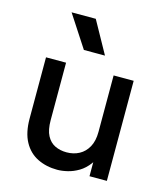

<svg xmlns="http://www.w3.org/2000/svg" viewBox="-109 -803 778 897"><g transform="rotate(15 280.0 -354.0)"><path d="M251 10Q198 10 155.5 -11Q113 -32 89 -76Q65 -120 65 -188V-484H162V-206Q162 -159 176.5 -131.5Q191 -104 216 -92Q241 -80 272 -80Q306 -80 333 -94.5Q360 -109 376 -138Q392 -167 392 -211V-484H489V0H405V-132H432Q422 -90 401 -62Q380 -34 354 -18.5Q328 -3 301 3.5Q274 10 251 10ZM227 -563 126 -718H243L329 -563Z"/></g></svg>

Font: SUSE Thin Medium
Style: Regular
Weight: 500
Version: Version 1.000